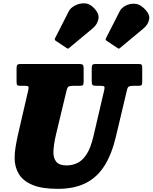

<svg xmlns="http://www.w3.org/2000/svg" viewBox="-20 -1146 944 1188"><path d="M391.5 -584.5 328 -320Q310.5 -247 310.5 -201.5Q310.5 -167 328.5 -144.8Q346.5 -122.5 392 -122.5Q428 -122.5 459.5 -137.8Q491 -153 516 -191.8Q541 -230.5 557.5 -300L625 -589Q628.5 -604 625.5 -609.5Q622.5 -615 603.5 -615H575Q556.5 -615 552 -620.8Q547.5 -626.5 547.5 -644.5V-719Q547.5 -736.5 550.8 -743.2Q554 -750 572 -750H838Q853.5 -750 856.8 -745Q860 -740 860 -724V-639Q860 -623.5 855.2 -619.2Q850.5 -615 837 -615H803.5Q785.5 -615 777.5 -610.5Q769.5 -606 766 -590.5L697 -300Q672 -193.5 627.2 -121.8Q582.5 -50 511.8 -13.8Q441 22.5 337 22.5Q238 22.5 179.5 -2.5Q121 -27.5 95.8 -70.8Q70.5 -114 70.5 -168Q70.5 -199.5 76 -234Q81.5 -268.5 89.5 -305L155.5 -591Q158.5 -604.5 155.8 -609.8Q153 -615 135.5 -615H106.5Q92 -615 87.2 -619Q82.5 -623 82.5 -640V-723.5Q82.5 -739.5 87.2 -744.8Q92 -750 107.5 -750H469.5Q487 -750 492.2 -745.2Q497.5 -740.5 497.5 -722.5V-640Q497.5 -624 493 -619.5Q488.5 -615 473 -615H433Q410.5 -615 403.2 -609.5Q396 -604 391.5 -584.5ZM392.5 -848.5 325 -893.5Q314.5 -900.5 321.5 -911L406 -1077Q416.5 -1097 442.8 -1111.2Q469 -1125.5 499.8 -1125.5Q530.5 -1125.5 554.5 -1103Q595.5 -1065 589.2 -1030Q583 -995 553.5 -970.5L407.5 -849Q402.5 -844.5 400.2 -844.8Q398 -845 392.5 -848.5ZM707.5 -848.5 640 -893.5Q629.5 -900.5 636.5 -911L721 -1077Q731.5 -1097 756 -1110.2Q780.5 -1123.5 810.2 -1123Q840 -1122.5 864.5 -1100.5Q908.5 -1062.5 903.2 -1028.8Q898 -995 868.5 -970.5L722.5 -849Q717.5 -844.5 715.2 -844.8Q713 -845 707.5 -848.5Z"/></svg>

Font: Besley* Narrow Fatface
Style: Italic
Weight: 900
Width: 4
Italic angle: -13°
Designer: Owen Earl
Foundry: indestructible type*
Version: Version 3.000; ttfautohint (v1.8.3)